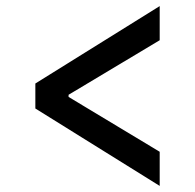

<svg xmlns="http://www.w3.org/2000/svg" viewBox="-20 -602 640 630"><path d="M96 -246V-328L504 -582V-470L205 -291V-284L504 -104V8Z"/></svg>

Font: Plexus Sans Medium
Style: Regular
Weight: 500
Version: Version 2.001;PS 002.001;hotconv 1.0.70;makeotf.lib2.5.58329